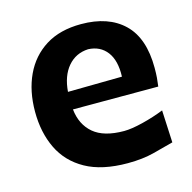

<svg xmlns="http://www.w3.org/2000/svg" viewBox="-90 -656 762 761"><g transform="rotate(-15 291.5 -275.5)"><path d="M344.2 14.2Q238.3 14.2 171.4 -23.2Q104.5 -60.5 72.8 -126.5Q41 -192.4 41 -277.8Q41 -362.3 71.3 -427.2Q101.6 -492.2 160.6 -529.3Q219.7 -566.4 306.6 -566.4Q418.5 -566.4 481.2 -506.1Q543.9 -445.8 543.9 -323.2Q543.9 -300.8 542.5 -283Q541 -265.1 538.6 -248H188.5Q195.3 -184.6 237.5 -148.7Q279.8 -112.8 362.8 -112.8Q393.1 -112.8 440.2 -124.5Q487.3 -136.2 528.8 -152.8L535.2 -20Q501 -10.7 453.1 1.7Q405.3 14.2 344.2 14.2ZM409.7 -323.2Q412.1 -389.2 384.8 -425Q357.4 -460.9 308.1 -462.9Q256.8 -460.4 224.6 -422.6Q192.4 -384.8 187.5 -320.3Z"/></g></svg>

Font: Pinar-DS3-FD Bold
Style: Regular
Weight: 700
Designer: Amin Abedi
Version: Version 3.000